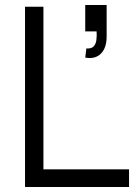

<svg xmlns="http://www.w3.org/2000/svg" viewBox="-20 -747 550 767"><path d="M80 0V-720H153.5V-70.5H495.5V0ZM320.5 -517 325 -553.5Q345 -552 354 -561.5Q363 -571 365 -587Q367 -603 366 -621.5H320.5V-727H406V-601.5Q406 -555.5 382.8 -532.5Q359.5 -509.5 320.5 -517Z"/></svg>

Font: Manrope ExtraLight
Style: Regular
Weight: 400
Version: Version 4.504